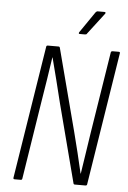

<svg xmlns="http://www.w3.org/2000/svg" viewBox="-57 -882 616 924"><g transform="rotate(5 250.5 -420.0)"><path d="M49 0Q42 0 43 -7L145 -649Q146 -655 152 -655H204Q210 -655 211 -649L315 -252Q327 -205 339.5 -154.5Q352 -104 363 -55H364Q371 -102 379 -153Q387 -204 394 -252L457 -649Q459 -655 465 -655H494Q502 -655 501 -649L399 -6Q398 0 391 0H340Q334 0 333 -6L234 -386Q221 -438 207.5 -493Q194 -548 180 -600H179Q171 -546 162.5 -491Q154 -436 145 -382L86 -7Q85 0 79 0ZM300 -724Q297 -724 296 -726Q295 -728 297 -732L367 -834Q372 -840 377 -840H410Q414 -840 415 -837.5Q416 -835 414 -832L336 -730Q334 -726 331.5 -725Q329 -724 325 -724Z"/></g></svg>

Font: Sofia Sans Condensed Light
Style: Italic
Weight: 300
Italic angle: -9°
Version: Version 4.100